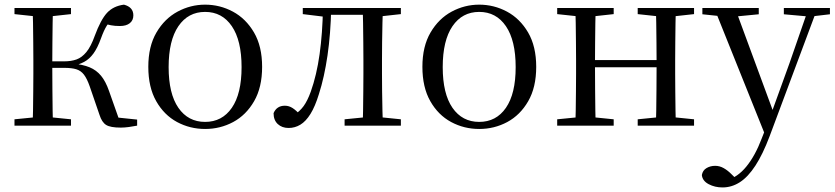

<svg xmlns="http://www.w3.org/2000/svg" viewBox="-20 -551 3660 842"><path d="M43.5 0V-27.8L152.7 -38.6H184.7L291.3 -27.8V0ZM43.5 -489.1V-516H291.3V-489.1L184.7 -477.4H152.7ZM123.1 0Q124.3 -24.4 124.8 -65.3Q125.3 -106.3 125.8 -150.3Q126.3 -194.3 126.3 -228.5V-288.3Q126.3 -321.7 125.8 -365.7Q125.3 -409.7 124.8 -450.7Q124.3 -491.8 123.1 -516H212.3Q211.3 -491.8 210.8 -450.2Q210.3 -408.7 209.8 -362.6Q209.3 -316.5 209.3 -277.8V-258.4Q209.3 -209.4 209.8 -158.9Q210.3 -108.5 210.8 -66.4Q211.3 -24.4 212.3 0ZM416.5 -46.9 373.3 -172.6Q361.4 -206.4 348.1 -223.7Q334.8 -241 314.7 -247.2Q294.6 -253.4 262.7 -253.4H167V-282H262.1Q292.3 -282 315.6 -290.3Q338.9 -298.6 358.9 -322.8Q378.8 -347.1 395.6 -394.1Q421.8 -464.8 449.4 -494.7Q477.1 -524.6 523.6 -530.6Q564.8 -519.7 564.8 -483.8Q564.8 -461.7 549.2 -449.3Q533.7 -436.9 505.8 -436.9Q483.2 -436.9 467.1 -440.1Q450.9 -443.3 434.5 -448.4L481.1 -479.2Q461.5 -458.7 448.8 -439.2Q436.1 -419.6 422.8 -382.7Q408 -341.5 390.1 -316.7Q372.1 -291.9 349.2 -279.7Q326.3 -267.4 297.1 -261.6L297.7 -272.4Q343.3 -268.2 373.1 -255.8Q402.9 -243.4 423.3 -218.6Q443.6 -193.9 458.2 -151.8L507.1 -13.4L450 -40.3L581.4 -26.6V0Q564.6 3.4 545.2 6Q525.8 8.6 509.7 8.6Q463.9 8.6 445.3 -3.2Q426.7 -14.9 416.5 -46.9Z M879.5 14.6Q813.2 14.6 756.4 -15.9Q699.6 -46.5 665 -107.4Q630.4 -168.3 630.4 -257.8Q630.4 -347.6 666.1 -408.5Q701.7 -469.3 758.7 -500Q815.7 -530.6 879.5 -530.6Q944.2 -530.6 1001.2 -500.1Q1058.2 -469.5 1093.9 -408.7Q1129.5 -347.8 1129.5 -257.8Q1129.5 -168 1094.4 -107.2Q1059.3 -46.3 1002.5 -15.8Q945.7 14.6 879.5 14.6ZM879.5 -16.4Q954 -16.4 996.7 -78.2Q1039.4 -140.1 1039.4 -256.6Q1039.4 -373.4 996.7 -436.1Q954 -498.8 879.5 -498.8Q805.1 -498.8 762.3 -436.1Q719.5 -373.4 719.5 -256.6Q719.5 -140.1 762.3 -78.2Q805.1 -16.4 879.5 -16.4Z M1245.7 10.2Q1216.6 10.2 1198.1 -7Q1179.7 -24.2 1179.7 -54.8Q1186.7 -71.3 1199.1 -79.3Q1211.4 -87.4 1229.3 -87.4Q1247.3 -87.4 1263.3 -77Q1279.4 -66.6 1297.6 -45.9V-35.9H1269V-46.1Q1294.7 -62.7 1311.5 -85.7Q1328.2 -108.6 1342.9 -149.1Q1368.7 -221.4 1381.6 -313.7Q1394.5 -406.1 1396.3 -516H1432.4Q1430.2 -403.6 1416.3 -308Q1402.4 -212.4 1378.6 -138.5Q1362 -84.3 1341.6 -51.4Q1321.2 -18.6 1297.2 -4.2Q1273.3 10.2 1245.7 10.2ZM1307.8 -489.1V-516H1411V-477.4H1403.8ZM1412.8 -486V-516H1603.9V-486ZM1491.2 0V-27.8L1599.9 -38.6H1632.3L1738 -27.8V0ZM1570.7 0Q1571.7 -24.4 1572.2 -65.3Q1572.7 -106.3 1573.2 -150.3Q1573.7 -194.3 1573.7 -228.5V-288.3Q1573.7 -321.7 1573.2 -365.7Q1572.7 -409.7 1572.2 -450.7Q1571.7 -491.8 1570.7 -516H1659.2Q1658.2 -491.8 1657.2 -450.7Q1656.2 -409.7 1655.7 -365.7Q1655.2 -321.7 1655.2 -288.3V-228.5Q1655.2 -194.3 1655.7 -150.3Q1656.2 -106.3 1657.2 -65.3Q1658.2 -24.4 1659.2 0ZM1614.5 -477.4V-516H1738V-489.1L1632.3 -477.4Z M2081.5 14.6Q2015.2 14.6 1958.4 -15.9Q1901.6 -46.5 1867 -107.4Q1832.4 -168.3 1832.4 -257.8Q1832.4 -347.6 1868.1 -408.5Q1903.7 -469.3 1960.7 -500Q2017.7 -530.6 2081.5 -530.6Q2146.2 -530.6 2203.2 -500.1Q2260.2 -469.5 2295.9 -408.7Q2331.5 -347.8 2331.5 -257.8Q2331.5 -168 2296.4 -107.2Q2261.3 -46.3 2204.5 -15.8Q2147.7 14.6 2081.5 14.6ZM2081.5 -16.4Q2156 -16.4 2198.7 -78.2Q2241.4 -140.1 2241.4 -256.6Q2241.4 -373.4 2198.7 -436.1Q2156 -498.8 2081.5 -498.8Q2007.1 -498.8 1964.3 -436.1Q1921.5 -373.4 1921.5 -256.6Q1921.5 -140.1 1964.3 -78.2Q2007.1 -16.4 2081.5 -16.4Z M2503.1 0Q2504.3 -24.4 2504.8 -65.4Q2505.3 -106.3 2505.8 -150.3Q2506.3 -194.3 2506.3 -228.5V-288.3Q2506.3 -321.7 2505.8 -365.7Q2505.3 -409.8 2504.8 -450.8Q2504.3 -491.8 2503.1 -516H2592.3Q2591.3 -491.7 2590.8 -450.1Q2590.3 -408.6 2589.8 -363Q2589.3 -317.5 2589.3 -279.8V-260.2Q2589.3 -210.2 2589.8 -159.3Q2590.3 -108.5 2590.8 -66.4Q2591.3 -24.3 2592.3 0ZM2855.4 0Q2857.4 -24.3 2857.9 -66.4Q2858.4 -108.5 2858.9 -159.3Q2859.4 -210.2 2859.4 -260.2V-279.8Q2859.4 -317.4 2858.9 -363.1Q2858.4 -408.7 2857.9 -450.2Q2857.4 -491.7 2855.4 -516H2943.9Q2942.9 -491.7 2942.4 -450.7Q2941.9 -409.7 2941.4 -365.7Q2940.9 -321.7 2940.9 -288.3V-228.5Q2940.9 -194.3 2941.4 -150.3Q2941.9 -106.3 2942.4 -65.4Q2942.9 -24.4 2943.9 0ZM2423.5 0V-27.8L2532.7 -38.6H2564.7L2671.3 -27.8V0ZM2423.5 -489.1V-516H2671.3V-489.1L2564.7 -477.4H2532.7ZM2776.6 0V-27.8L2884.8 -38.6H2917.8L3023.7 -27.8V0ZM2776.6 -489.1V-516H3023.7V-489.1L2917.8 -477.4H2884.8ZM2547 -256V-287.5H2899.9V-256Z M3148.4 271Q3115 271 3087.9 256.7Q3060.7 242.4 3057.9 216.7Q3061.5 196.1 3078.3 186.2Q3095.1 176.2 3116.2 176.2Q3136 176.2 3153.7 186.3Q3171.5 196.3 3188.1 213.2L3216.8 241.4L3185.3 257.1L3165.5 240.1Q3214.9 226.4 3253.4 179Q3291.9 131.6 3319.9 57.6L3348.6 -15.2L3353.2 -27.8L3442.4 -274.3L3526.3 -516H3565.2L3355.1 46.5Q3325.2 125.6 3292.8 175.3Q3260.4 225.1 3224.7 248Q3189 271 3148.4 271ZM3339.7 51.4 3112 -516H3203.3L3371.7 -59.3L3377.7 -46.2ZM3060.2 -488.4V-516H3307.5V-488.4L3200.9 -478.1H3159.1ZM3417.5 -488.4V-516H3619.6V-488.4L3538.3 -478.9H3523.3Z"/></svg>

Font: Noto Serif JP
Style: Regular
Weight: 200
Designer: Ryoko NISHIZUKA 西塚涼子 (kana & ideographs); Frank Grießhammer (Latin, Greek & Cyrillic); Wenlong ZHANG 张文龙 (bopomofo); San
Foundry: Adobe
Version: Version 2.001;hotconv 1.1.0;makeotfexe 2.6.0